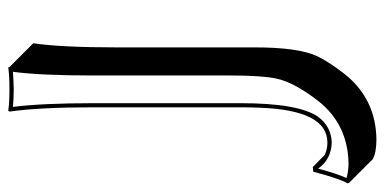

<svg xmlns="http://www.w3.org/2000/svg" viewBox="-290 -438 916 457"><g transform="rotate(-90 167.5 -210.0)"><path d="M140.1 -95.2V-444.8Q140.1 -573.7 129.9 -645L131.8 -647.9Q149.9 -645 183.1 -645Q216.8 -645 234.9 -647.9L235.8 -645L292.5 -588.4Q282.7 -521.5 282.7 -388.7V-60.5Q282.7 41.5 262.2 86.4Q249.5 113.8 219.7 152.3Q159.7 228 61.5 228.5Q31.2 228 16.6 219.7L-40 163.1L-41 160.2Q-28.8 138.2 -13.2 78.1L-2 77.1L26.9 105.5Q40.5 111.8 56.2 111.8Q133.8 111.8 139.2 -51.3Q140.1 -70.8 140.1 -95.2ZM149.9 -95.2Q149.9 44.9 116.7 90.8Q93.3 121.1 56.2 122.1Q16.6 121.1 -5.9 89.8Q-18.1 135.7 -28.3 157.2Q-13.7 161.6 4.9 162.1Q99.1 161.1 155.3 89.8Q199.7 32.2 208.5 -9.8Q215.8 -44.4 215.8 -117.2V-444.8Q215.8 -570.8 224.6 -636.7Q203.6 -635.3 183.1 -634.8Q161.6 -634.8 141.1 -636.7Q149.9 -565.9 149.9 -444.8Z"/></g></svg>

Font: Linux Biolinum Shadow O
Style: Regular
Weight: 400
Designer: Philipp H. Poll
Foundry: Philipp H. Poll
Version: Version 1.0.4